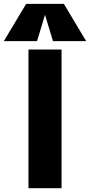

<svg xmlns="http://www.w3.org/2000/svg" viewBox="-120 -994 475 1014"><path d="M30.3 0V-732.4H205.1V0ZM-99.6 -776.9 18.1 -973.6H217.3L335 -776.9H159.7L117.7 -916L75.7 -776.9Z"/></svg>

Font: webenart
Style: Regular
Weight: 400
Designer: Vernon Adams
Foundry: Vernon Adams
Version: Version 2.116; ttfautohint (v1.8.3)